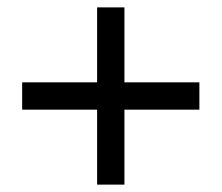

<svg xmlns="http://www.w3.org/2000/svg" viewBox="-20 -590 600 520"><path d="M40 -367H520V-293H40ZM317 -570V-90H243V-570Z"/></svg>

Font: TASA Explorer VF
Style: Regular
Weight: 400
Designer: Weizhong Zhang
Foundry: Local Remote
Version: Version 1.000;Glyphs 3.2 (3192)